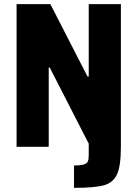

<svg xmlns="http://www.w3.org/2000/svg" viewBox="-20 -708 663 926"><path d="M408 38V-15L220 -382H215V0H60V-688H223L402 -339H408V-688H563V0Q563 92 544.5 132.5Q526 173 481.5 185.5Q437 198 337 198V90Q370 90 385 85Q400 80 404 69.5Q408 59 408 38Z"/></svg>

Font: Saira Semi Condensed
Style: Bold
Weight: 700
Width: 4
Designer: Hector Gatti with collaboration of the Omnibus-Type team
Foundry: Omnibus-Type
Version: Version 1.001; ttfautohint (v1.8)